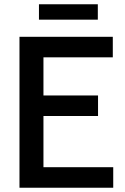

<svg xmlns="http://www.w3.org/2000/svg" viewBox="-20 -877 583 897"><path d="M71 0V-705H507V-609H139L183 -662V-42L139 -96H509V0ZM144 -335V-431H438V-335ZM162 -857H437V-785H162Z"/></svg>

Font: TikTok Sans 24pt Medium
Style: Regular
Weight: 500
Version: Version 4.000